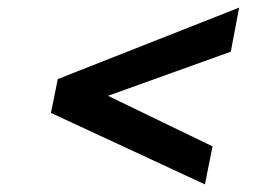

<svg xmlns="http://www.w3.org/2000/svg" viewBox="-20 -601 690 505"><path d="M609 -581 587 -465 264 -349 539 -216 519 -116 114 -304 132 -393Z"/></svg>

Font: REM Medium
Style: Italic
Weight: 500
Italic angle: -11°
Designer: Octavio Pardo
Foundry: Ashler Design
Version: Version 1.005;gftools[0.9.28]